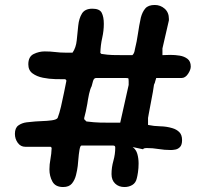

<svg xmlns="http://www.w3.org/2000/svg" viewBox="-20 -803 832 773"><path d="M234 -50Q203 -50 191 -72Q179 -94 179 -121Q179 -141 183 -162Q187 -183 188 -208L184 -212H82Q63 -212 51.5 -228Q40 -244 40 -264Q40 -288 54 -298Q68 -308 87 -310.5Q106 -313 122 -314Q131 -315 150 -315.5Q169 -316 188 -318.5Q207 -321 212 -328Q219 -346 225.5 -373.5Q232 -401 237.5 -429Q243 -457 247 -476V-480L243 -484Q227 -484 202.5 -484.5Q178 -485 153 -490Q128 -495 111 -507.5Q94 -520 94 -544Q94 -575 115.5 -585.5Q137 -596 160 -596Q183 -596 202.5 -593.5Q222 -591 244 -591H272Q286 -611 289 -641Q292 -671 295 -700Q298 -729 310 -748.5Q322 -768 352 -768Q381 -768 389.5 -751.5Q398 -735 398 -707Q398 -679 391.5 -650.5Q385 -622 384 -590L388 -586Q414 -582 432.5 -581.5Q451 -581 476 -581H513Q521 -588 523 -604Q531 -636 535.5 -668Q540 -700 547 -732Q553 -755 565 -769Q577 -783 603 -783Q626 -783 643 -768Q660 -753 660 -727V-721L634 -608V-581Q641 -581 649 -581.5Q657 -582 666 -582Q685 -582 703.5 -579Q722 -576 735 -566Q748 -556 748 -535Q748 -522 737 -505.5Q726 -489 711 -489H609L605 -476Q605 -474 603.5 -470Q602 -466 600 -462Q596 -433 590 -403.5Q584 -374 579 -345L576 -328V-300Q600 -295 625.5 -294.5Q651 -294 674 -287Q691 -282 702 -271Q713 -260 713 -239Q713 -220 705 -211.5Q697 -203 686.5 -201Q676 -199 668 -199Q642 -199 618.5 -203Q595 -207 569 -207Q566 -207 561.5 -206Q557 -205 556 -202L514 -211Q528 -201 533 -183Q538 -165 538 -145Q538 -126 535.5 -109.5Q533 -93 531 -86Q527 -67 513 -58.5Q499 -50 481 -50Q458 -50 443.5 -64Q429 -78 429 -102Q429 -129 436.5 -155.5Q444 -182 444 -209Q444 -217 436 -217H308Q303 -217 300 -199.5Q297 -182 295.5 -162Q294 -142 293 -135Q291 -118 286 -98Q281 -78 269.5 -64Q258 -50 234 -50ZM431 -309H464L498 -461V-476Q498 -487 496 -488Q494 -489 481 -489H367Q358 -489 354.5 -476.5Q351 -464 349 -456Q343 -445 338.5 -424.5Q334 -404 334 -401Q334 -399 331.5 -385Q329 -371 325.5 -354.5Q322 -338 319 -328V-323L328 -314Q360 -310 383 -309.5Q406 -309 431 -309Z"/></svg>

Font: Fuzzy Bubbles
Style: Bold
Weight: 700
Designer: Robert E. Leuschke
Foundry: Robert E. Leuschke
Version: Version 1.010; ttfautohint (v1.8.3)